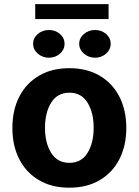

<svg xmlns="http://www.w3.org/2000/svg" viewBox="-20 -874 654 905"><path d="M306.8 10.7Q224.1 10.7 163.9 -24.7Q103.7 -60 71 -123.4Q38.4 -186.8 38.4 -270.6Q38.4 -355.1 71 -418.5Q103.7 -481.9 163.9 -517.2Q224.1 -552.6 306.8 -552.6Q389.6 -552.6 449.8 -517.2Q509.9 -481.9 542.6 -418.5Q575.3 -355.1 575.3 -270.6Q575.3 -186.8 542.6 -123.4Q509.9 -60 449.8 -24.7Q389.6 10.7 306.8 10.7ZM307.5 -106.5Q363.6 -106.5 392.6 -153.4Q421.5 -200.3 421.5 -271.7Q421.5 -343 392.6 -390.1Q363.6 -437.1 307.5 -437.1Q250.4 -437.1 221.2 -390.1Q192.1 -343 192.1 -271.7Q192.1 -200.3 221.2 -153.4Q250.4 -106.5 307.5 -106.5ZM210.6 -602Q180 -602 158 -621.4Q136 -640.8 136 -667.1Q136 -694.7 158 -713.7Q180 -732.6 210.6 -732.6Q241.5 -732.6 263 -713.7Q284.4 -694.7 284.4 -667.1Q284.4 -640.8 263 -621.4Q241.5 -602 210.6 -602ZM427.9 -602Q397.4 -602 375.4 -621.4Q353.3 -640.8 353.3 -667.1Q353.3 -694.7 375.4 -713.7Q397.4 -732.6 427.9 -732.6Q458.8 -732.6 480.3 -713.7Q501.8 -694.7 501.8 -667.1Q501.8 -640.8 480.3 -621.4Q458.8 -602 427.9 -602ZM491.8 -854.4V-784.2H146V-854.4Z"/></svg>

Font: Inter UI
Style: Bold
Weight: 700
Designer: Rasmus Andersson
Foundry: rsms
Version: 3.2;8d6f07862